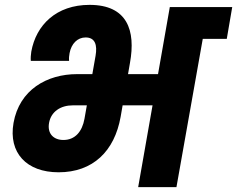

<svg xmlns="http://www.w3.org/2000/svg" viewBox="-20 -769 974 789"><path d="M220.7 -61C362.2 -61 450.6 -148 475.7 -288.8L514.2 -511.1C538.2 -643.8 503.3 -749 348.1 -749C211 -749 128.2 -666 108.6 -556.8C106.6 -544.3 105.6 -529.8 106.6 -518.9H263.9C262.9 -530.3 263.9 -540.3 265.9 -550.7C273.2 -589.7 298.5 -615.1 331.8 -615.1C370.8 -615.1 380.5 -584.4 372.7 -539.7L327.1 -280.6C317.8 -228.8 288.9 -193.8 240.6 -193.8C200.9 -193.8 173.3 -219.2 181.7 -264.5C190.1 -310.7 229.4 -336.1 279.2 -336.1H690.9L713.3 -464.4H297C172.5 -464.4 59.7 -399.8 35.6 -264C14 -141.3 88.9 -61 220.7 -61ZM705.1 0 813.2 -609.2H911.9L934.3 -740H677.8L547.8 0Z"/></svg>

Font: Poppins Devanagari Thin
Style: Italic
Weight: 100
Italic angle: -10°
Designer: Ninad Kale (Devanagari), Jonny Pinhorn (Latin)
Foundry: Indian Type Foundry
Version: 4.005